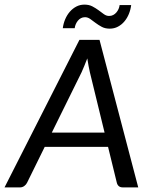

<svg xmlns="http://www.w3.org/2000/svg" viewBox="-49 -815 648 835"><path d="M0 0ZM552.2 0H485.8Q474.1 0 467.8 -5.4Q461.4 -10.7 459 -20.5L420.9 -176.3H145.5L68.8 -20.5Q64.9 -12.2 56.6 -6.1Q48.3 0 37.6 0H-29.3L296.4 -641.6H383.8ZM176.3 -238.3H405.8L341.8 -501Q339.4 -512.7 336.2 -528.1Q333 -543.5 330.6 -561Q323.7 -543.5 317.4 -527.8Q311 -512.2 305.7 -500.5ZM425.3 -745.6Q435.5 -745.6 443.4 -749.8Q451.2 -753.9 457 -760.7Q462.9 -767.6 466.6 -775.9Q470.2 -784.2 471.2 -793H521.5Q519 -772.9 511.5 -754.4Q503.9 -735.8 491.9 -721.7Q480 -707.5 463.9 -699Q447.8 -690.4 428.2 -690.4Q408.2 -690.4 393.6 -698.2Q378.9 -706.1 366.7 -715.3Q354.5 -724.6 343.5 -732.4Q332.5 -740.2 320.8 -740.2Q311 -740.2 303.2 -736.1Q295.4 -731.9 289.8 -725.1Q284.2 -718.3 280.5 -709.7Q276.9 -701.2 275.9 -692.4H224.1Q226.6 -712.4 234.4 -731Q242.2 -749.5 254.4 -763.7Q266.6 -777.8 282.7 -786.4Q298.8 -794.9 318.4 -794.9Q338.4 -794.9 353 -787.1Q367.7 -779.3 379.9 -770.3Q392.1 -761.2 402.8 -753.4Q413.6 -745.6 425.3 -745.6Z"/></svg>

Font: Carlito
Style: Italic
Weight: 400
Italic angle: -7°
Designer: Lukasz Dziedzic
Foundry: tyPoland Lukasz Dziedzic
Version: Version 1.104